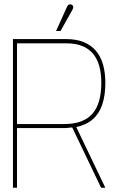

<svg xmlns="http://www.w3.org/2000/svg" viewBox="-20 -884 550 904"><path d="M321 -838Q324 -843 324.5 -847.5Q325 -852 323.5 -856Q322 -860 317 -862Q313 -864 309 -863.5Q305 -863 301.5 -860.5Q298 -858 296 -853L244 -738H265ZM291 -700H41V0H60V-281H284Q290 -281 296 -281.5Q302 -282 308 -283Q314 -284 320 -284L456 0H476L339 -286Q387 -296 417 -322.5Q447 -349 461.5 -392Q476 -435 476 -494Q476 -542 465 -580.5Q454 -619 431 -645.5Q408 -672 373.5 -686Q339 -700 291 -700ZM283 -300H60V-680H292Q336 -680 367 -667.5Q398 -655 418 -631Q438 -607 447.5 -572.5Q457 -538 457 -494Q457 -447 447 -410.5Q437 -374 416 -349.5Q395 -325 362 -312.5Q329 -300 283 -300Z"/></svg>

Font: Advent Pro Thin
Style: Regular
Weight: 250
Version: Version 3.000